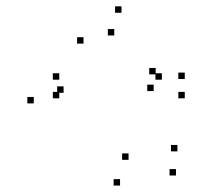

<svg xmlns="http://www.w3.org/2000/svg" viewBox="-20 -555 660 597"><path d="M335.3 -444.7V-464.7H315.3V-444.7ZM464 -323.7V-343.7H444V-323.7ZM457.8 -271.8V-291.8H437.8V-271.8ZM483.3 -307.2V-327.2H463.3V-307.2ZM164.3 -307.2V-327.2H144.3V-307.2ZM164.3 -249.3V-269.3H144.3V-249.3ZM554.5 -249.3V-269.3H534.5V-249.3ZM554.5 -309.3V-329.3H534.5V-309.3ZM357.8 -515.3V-535.3H337.8V-515.3ZM85 -233.5V-253.5H65V-233.5ZM353.3 22V2H333.3V22ZM527.2 -9.3V-29.3H507.2V-9.3ZM531.7 -84.3V-104.3H511.7V-84.3ZM379.7 -58V-78H359.7V-58ZM177.7 -266.5V-286.5H157.7V-266.5ZM239.7 -419.3V-439.3H219.7V-419.3Z"/></svg>

Font: Monaspace Argon Dots Var
Style: Regular
Weight: 400
Designer: Riley Cran and the Lettermatic Team
Version: Version 1.100 (Monaspace Argon Dots)